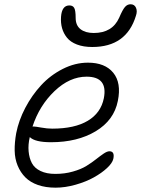

<svg xmlns="http://www.w3.org/2000/svg" viewBox="-20 -826 655 891"><path d="M408.2 -607.9Q367.2 -607.9 337.2 -619.4Q307.1 -630.9 291 -650.9Q274.9 -670.9 268.1 -695.1Q261.2 -719.2 263.2 -748Q267.1 -800.8 301.8 -800.8Q317.9 -800.8 324.5 -789.1Q331.1 -777.3 331.1 -743.2Q331.1 -708 353.8 -690.4Q376.5 -672.9 415 -672.9Q501.5 -672.9 533.2 -744.1Q548.8 -780.8 559.8 -793.5Q570.8 -806.2 585.9 -806.2Q604 -806.2 611.1 -790Q618.2 -773.9 610.8 -752.9Q566.9 -607.9 408.2 -607.9ZM237.8 44.9Q191.9 44.9 156.2 32.5Q120.6 20 97.9 -2.7Q75.2 -25.4 62 -57.1Q48.8 -88.9 48.1 -126.7Q47.4 -164.6 55.2 -208Q66.9 -267.6 97.4 -325.7Q127.9 -383.8 170.9 -430.4Q213.9 -477.1 271.2 -506.1Q328.6 -535.2 388.2 -535.2Q467.3 -535.2 505.6 -488.3Q543.9 -441.4 526.9 -357.9Q509.3 -268.1 424.3 -217Q339.4 -166 216.8 -166Q142.1 -166 118.2 -189.9Q109.9 -154.8 112.8 -123.5Q115.7 -92.3 127.9 -69.1Q140.1 -45.9 168 -32.5Q195.8 -19 236.8 -19Q280.3 -19 318.1 -29.8Q356 -40.5 380.9 -55.9Q405.8 -71.3 425.5 -86.9Q445.3 -102.5 461.2 -113.3Q477.1 -124 487.8 -124Q513.2 -124 505.9 -88.9Q501.5 -69.3 476.6 -46.1Q451.7 -22.9 415.3 -2.7Q378.9 17.6 330.8 31.2Q282.7 44.9 237.8 44.9ZM138.2 -238.8Q145 -238.8 171.9 -233.9Q198.7 -229 222.2 -229Q326.2 -229 387.2 -265.4Q448.2 -301.8 461.9 -370.1Q481.4 -470.2 381.8 -470.2Q303.2 -470.2 232.9 -403.1Q162.6 -335.9 130.9 -238.8Z"/></svg>

Font: Shantell Sans Irregular
Style: Italic
Weight: 300
Italic angle: -11.31°
Designer: Stephen Nixon, Anya Danilova, Shantell Martin
Foundry: Arrow Type
Version: Version 1.006;[9816181b4]